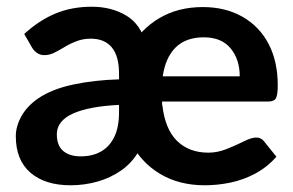

<svg xmlns="http://www.w3.org/2000/svg" viewBox="-20 -543 872 571"><path d="M190 8Q114 8 70.5 -29.5Q27 -67 27 -138Q27 -167 43.5 -197Q60 -227 93 -250Q134 -278 197.5 -291.5Q261 -305 334 -307V-324Q334 -376 312.5 -402Q291 -428 250 -428Q228 -428 209 -421Q190 -414 173.5 -404Q157 -394 142 -386.5Q127 -379 112 -379Q99 -379 89.5 -386Q80 -393 75 -402L52 -442Q97 -483 145.5 -503Q194 -523 253 -523Q311 -523 355 -497Q399 -471 414 -412L393 -94Q373 -59 341 -36.5Q309 -14 270 -3Q231 8 190 8ZM220 -78Q255 -78 280.5 -92.5Q306 -107 320 -136Q334 -165 334 -209V-231Q290 -229 255.5 -222.5Q221 -216 197.5 -205.5Q174 -195 161.5 -179.5Q149 -164 149 -144Q149 -110 168 -94Q187 -78 220 -78ZM589 8Q512 8 455 -26.5Q398 -61 366.5 -123.5Q335 -186 335 -268Q335 -340 366 -397.5Q397 -455 453 -488.5Q509 -522 583 -522Q650 -522 700.5 -493.5Q751 -465 778.5 -413Q806 -361 806 -289Q806 -262 801 -251.5Q796 -241 777 -241H462Q462 -238 462 -235Q462 -232 463 -229Q471 -159 506.5 -124Q542 -89 600 -89Q627 -89 654.5 -100Q682 -111 705 -122.5Q728 -134 742 -134Q756 -134 765 -123L802 -77Q775 -46 739.5 -27Q704 -8 665.5 0Q627 8 589 8ZM464 -316H693Q693 -366 666 -399Q639 -432 586 -432Q533 -432 502.5 -402Q472 -372 464 -316Z"/></svg>

Font: Aleo
Style: Bold
Weight: 700
Designer: Alessio Laiso
Foundry: Alessio Laiso
Version: Version 2.001;gftools[0.9.29]